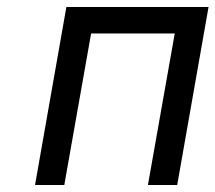

<svg xmlns="http://www.w3.org/2000/svg" viewBox="-20 -531 618 551"><path d="M80.5 0 170.5 -511H578.5L488.5 0H404.5L481.5 -435H241.5L164.5 0Z"/></svg>

Font: Overpass
Style: Italic
Weight: 400
Italic angle: -10°
Designer: Delve Withrington, Dave Bailey, Thomas Jockin
Foundry: Delve Fonts LLC
Version: Version 4.000